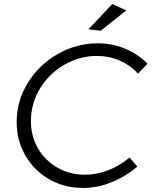

<svg xmlns="http://www.w3.org/2000/svg" viewBox="-20 -918 768 944"><path d="M705 -605 659 -556Q620 -598 568 -620.5Q516 -643 457 -643Q371 -643 296 -599.5Q221 -556 176.5 -482.5Q132 -409 132 -322Q132 -249 166.5 -189Q201 -129 262 -94Q323 -59 398 -59Q457 -59 514 -81.5Q571 -104 617 -144L655 -99Q598 -50 528.5 -22Q459 6 389 6Q296 6 221.5 -37Q147 -80 104.5 -154Q62 -228 62 -318Q62 -422 117 -511Q172 -600 264 -652.5Q356 -705 461 -705Q532 -705 595.5 -678.5Q659 -652 705 -605ZM532 -898 601 -867 475 -767 415 -774Z"/></svg>

Font: Gontserrat Light
Style: Italic
Weight: 300
Italic angle: -11.3°
Designer: Julieta Ulanovsky
Foundry: Julieta Ulanovsky
Version: Version 6.001